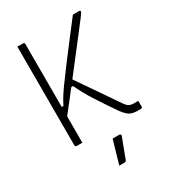

<svg xmlns="http://www.w3.org/2000/svg" viewBox="-220 -815 1040 1162"><g transform="rotate(-30 300.0 -234.0)"><path d="M90 -700H129Q140 -700 140 -689V-250H152Q178 -302 220.5 -360Q263 -418 308 -478Q351 -534 393 -589.5Q435 -645 478 -700H522Q530 -700 530 -694Q530 -691 527.5 -686Q525 -681 515.5 -668Q506 -655 484 -627Q444 -575 391 -506.5Q338 -438 279 -362Q327 -293 374.5 -223.5Q422 -154 470 -84Q484 -64 497 -57Q510 -50 530 -50H560V-11Q560 0 549 0H526Q490 0 469.5 -13.5Q449 -27 426 -59Q371 -139 331.5 -200.5Q292 -262 263 -325H250Q223 -290 195.5 -254.5Q168 -219 140 -184V0H101Q90 0 90 -11ZM311 70H357Q363 70 366 74Q369 78 367 84Q356 113 348.5 132.5Q341 152 334 171.5Q327 191 315 222Q314 226 310.5 229Q307 232 300 232H264Q278 183 289 146.5Q300 110 311 70Z"/></g></svg>

Font: Recursive Sn Lnr St Lt
Style: Regular
Weight: 300
Version: Version 1.079;hotconv 1.0.112;makeotfexe 2.5.65598; ttfautoh